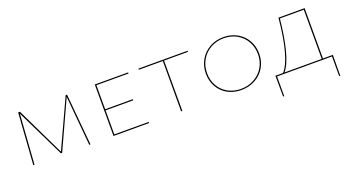

<svg xmlns="http://www.w3.org/2000/svg" viewBox="-51 -947 2893 1606"><g transform="rotate(-20 1396.0 -144.0)"><path d="M598 0 558 -441 362 -14H351L142 -443L111 0H100L132 -458H148L356 -27L555 -458H567L609 0Z M1131 -10V0H814V-458H1111V-448H825V-234H1071V-224H825V-10Z M1640 -448H1427V0H1416V-448H1203V-458H1640Z M1718 -225Q1718 -292 1749.5 -346.5Q1781 -401 1836 -432Q1891 -463 1959 -463Q2026 -463 2080 -433Q2134 -403 2164.5 -350Q2195 -297 2195 -231Q2195 -164 2163.5 -110Q2132 -56 2076.5 -25.5Q2021 5 1952 5Q1884 5 1831 -24.5Q1778 -54 1748 -106.5Q1718 -159 1718 -225ZM2184 -230Q2184 -293 2155 -344Q2126 -395 2074.5 -424Q2023 -453 1959 -453Q1894 -453 1841.5 -423.5Q1789 -394 1759 -342Q1729 -290 1729 -225Q1729 -162 1757.5 -112Q1786 -62 1837 -33.5Q1888 -5 1952 -5Q2017 -5 2070 -34Q2123 -63 2153.5 -114.5Q2184 -166 2184 -230Z M2769 175H2759V0H2270V175H2260L2259 -10H2327Q2416 -109 2449 -458H2682V-10H2770ZM2671 -10V-448H2458Q2443 -292 2413.5 -177Q2384 -62 2340 -10Z"/></g></svg>

Font: Ysabeau SC Hairline
Style: Regular
Weight: 100
Designer: Christian Thalmann (Catharsis Fonts)
Version: Version 0.003